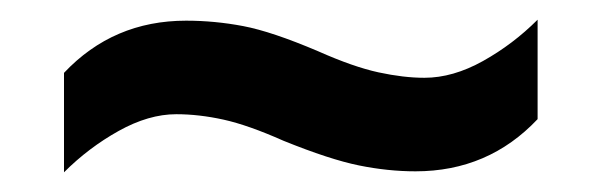

<svg xmlns="http://www.w3.org/2000/svg" viewBox="-20 -450 612 195"><path d="M268 -307Q232 -323 207 -328.5Q182 -334 159 -334Q131 -334 100.5 -317Q70 -300 45 -275V-376Q95 -429 169 -429Q198 -429 227 -423.5Q256 -418 303 -398Q339 -382 364.5 -376.5Q390 -371 411 -371Q440 -371 470.5 -388Q501 -405 526 -430V-329Q476 -276 402 -276Q374 -276 344.5 -282Q315 -288 268 -307Z"/></svg>

Font: Noto Sans Sora Sompeng SemiBold
Style: Regular
Weight: 600
Version: Version 2.101